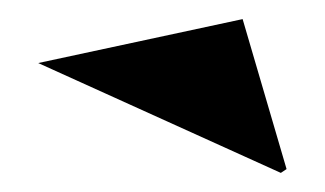

<svg xmlns="http://www.w3.org/2000/svg" viewBox="-20 -758 340 201"><path d="M274 -577 20 -692 234 -738 280 -581Z"/></svg>

Font: Kalnia
Style: Bold
Weight: 700
Designer: Frida Medrano
Foundry: Frida Medrano
Version: Version 1.105